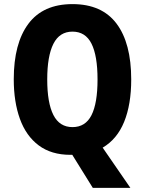

<svg xmlns="http://www.w3.org/2000/svg" viewBox="-20 -745 705 935"><path d="M619 -358Q619 -236 584.5 -151.5Q550 -67 480 -26L615 170H432L332 9Q329 9 323 9Q230 9 168.5 -37Q107 -83 77 -166Q47 -249 47 -359Q47 -534 118.5 -629.5Q190 -725 333 -725Q476 -725 547.5 -630Q619 -535 619 -358ZM210 -358Q210 -244 240 -185Q270 -126 333 -126Q396 -126 425.5 -184Q455 -242 455 -358Q455 -474 425.5 -532.5Q396 -591 333 -591Q270 -591 240 -531.5Q210 -472 210 -358Z"/></svg>

Font: Noto Sans Kannada Condensed ExtraBold
Style: Regular
Weight: 800
Width: 3
Designer: Jelle Bosma - Monotype Design Team
Foundry: Monotype Imaging Inc.
Version: Version 2.005; ttfautohint (v1.8.4.7-5d5b)